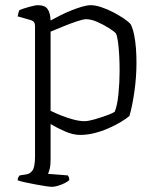

<svg xmlns="http://www.w3.org/2000/svg" viewBox="-20 -520 607 740"><path d="M181 200Q173 200 156 197.5Q139 195 118 191Q97 187 78 183Q59 179 48 175Q48 168 50.5 163.5Q53 159 56 156L82 152Q96 150 105.5 136.5Q115 123 115 81V-420Q115 -429 111 -434.5Q107 -440 97 -443L48 -457Q50 -466 51 -470.5Q52 -475 55 -481Q69 -487 92.5 -493.5Q116 -500 126 -500Q153 -500 163.5 -485Q174 -470 175 -441Q193 -451 214 -461.5Q235 -472 256.5 -480.5Q278 -489 297 -494.5Q316 -500 330 -500Q347 -500 370 -492.5Q393 -485 416 -473Q439 -461 457.5 -448.5Q476 -436 484 -426Q492 -410 497 -385.5Q502 -361 504 -333.5Q506 -306 506 -279Q506 -223 498 -167Q490 -111 479 -73Q466 -62 445 -49.5Q424 -37 398 -25.5Q372 -14 344 -7Q316 0 289 0Q261 0 229.5 -14Q198 -28 175 -42V95Q175 117 171.5 131Q168 145 165 150L241 156Q243 158 245 162.5Q247 167 247 174Q241 180 229 186Q217 192 203.5 196Q190 200 181 200ZM306 -53Q320 -53 344.5 -60Q369 -67 392 -75.5Q415 -84 422 -89Q432 -112 436.5 -157.5Q441 -203 441 -246Q441 -277 439.5 -305.5Q438 -334 435 -357Q432 -380 427 -391Q420 -399 399.5 -412Q379 -425 355 -435.5Q331 -446 312 -446Q301 -446 275.5 -437.5Q250 -429 222 -417.5Q194 -406 175 -398V-93Q195 -83 218 -74Q241 -65 264 -59Q287 -53 306 -53Z"/></svg>

Font: Texturina Medium 12pt Thin
Style: Regular
Weight: 250
Version: Version 1.002